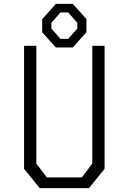

<svg xmlns="http://www.w3.org/2000/svg" viewBox="-20 -965 660 985"><path d="M103.5 -99V-730H166.5V-126L220 -55H400L453.5 -126V-730H516.5V-99L436.5 0H183.5ZM196.5 -799.5V-866.5L266.5 -945H353.5L423.5 -867V-800L353.5 -721.5H266.5ZM290 -765.5H330L376.5 -818.5V-848L330 -901H290L243.5 -848V-818.5Z"/></svg>

Font: Monaspace Krypton Var
Style: Regular
Weight: 400
Designer: Riley Cran and the Lettermatic Team
Version: Version 1.101 (Monaspace Krypton Var)